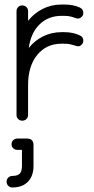

<svg xmlns="http://www.w3.org/2000/svg" viewBox="-20 -533 414 848"><path d="M104 -25Q104 -14 96.5 -7Q89 0 78 0Q68 0 60.5 -7Q53 -14 53 -25V-484Q53 -495 60.5 -502Q68 -509 78 -509Q89 -509 96.5 -502Q104 -495 104 -484V-441Q130 -474 168 -493.5Q206 -513 252 -513H264Q303 -513 332 -500Q348 -493 348 -476Q348 -465 339.5 -457.5Q331 -450 321 -451Q309 -455 296 -459Q283 -463 264 -463H252Q193 -463 154.5 -425Q116 -387 107 -321Q133 -354 170.5 -372.5Q208 -391 252 -391H264Q302 -391 332 -377Q348 -370 348 -354Q348 -342 339.5 -334.5Q331 -327 321 -329Q309 -332 296 -336Q283 -340 264 -340H252Q185 -340 144.5 -290.5Q104 -241 104 -157ZM34 295Q24 295 16.5 287.5Q9 280 9 269Q9 259 16.5 251.5Q24 244 34 244Q58 244 67.5 233.5Q77 223 77 200V129H57Q46 129 38.5 122Q31 115 31 104Q31 93 38.5 86Q46 79 57 79H99Q128 79 128 108V200Q128 244 103.5 269.5Q79 295 34 295Z"/></svg>

Font: Libertine Sup
Style: Regular
Weight: 400
Designer: Bastien Sozeau
Foundry: NBR — Bastien Sozeau
Version: Version 2.003; ttfautohint (v1.8.4.7-5d5b);gftools[0.9.33]